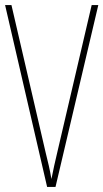

<svg xmlns="http://www.w3.org/2000/svg" viewBox="-20 -800 406 754"><path d="M366 -780 198 -66H165L0 -780H25L159 -202Q166 -174 171.5 -150Q177 -126 182 -97Q188 -126 193 -150Q198 -174 205 -202L340 -780Z"/></svg>

Font: Noto Sans Malayalam UI ExtraCondensed Thin
Style: Regular
Weight: 100
Width: 2
Designer: Jelle Bosma - Monotype Design Team
Foundry: Monotype Imaging Inc.
Version: Version 2.104; ttfautohint (v1.8.4.7-5d5b)